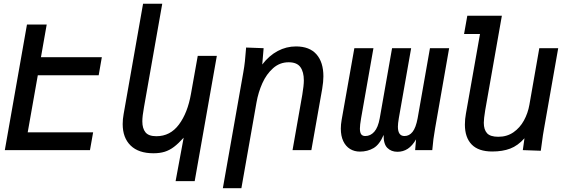

<svg xmlns="http://www.w3.org/2000/svg" viewBox="-20 -810 3040 1036"><path d="M6 0 125.5 -677.5H232L201 -501.5H529.5L512.5 -404H184L129.5 -96H482.5L465.5 0Z M808 17Q727.5 17 684.8 -24.8Q642 -66.5 642 -140.5Q642 -167 647 -194L752 -790H855.5L757 -232Q748 -183.5 748 -155Q748 -117 765 -96Q782 -75 824 -75Q898.5 -75 945.5 -138Q992.5 -201 1010.5 -304L1047 -508.5H1150L1030.5 167.5H927.5L971 -67Q942.5 -35.5 918.8 -17.5Q895 0.5 868.8 8.8Q842.5 17 808 17Z M1308 -553.5 1402.5 -550 1395 -462Q1432 -510 1478.5 -534.8Q1525 -559.5 1577 -559.5Q1650 -559.5 1687.5 -517Q1725 -474.5 1725 -398Q1725 -369.5 1718.5 -330.5L1660 0H1558.5L1611 -298Q1619.5 -349 1619.5 -376Q1619.5 -422 1600.8 -448Q1582 -474 1537.5 -474Q1489.5 -474 1453.5 -442Q1417.5 -410 1395.5 -360.8Q1373.5 -311.5 1364 -257L1282.5 205.5H1182.5L1292.5 -417.5Q1298.5 -451 1301.5 -479.5Q1304.5 -508 1308 -553.5Z M2312.5 0H2220L2225 -58Q2205 -23.5 2180.2 -7.2Q2155.5 9 2124.5 9Q2091 9 2070 -12Q2049 -33 2050 -82Q2028 -30 1995.8 -11Q1963.5 8 1922 8Q1892 8 1868.8 -6.2Q1845.5 -20.5 1832.2 -48.5Q1819 -76.5 1819 -116Q1819 -138 1823.5 -163.5L1892 -550H1995L1928.5 -172.5Q1922 -134.5 1922 -116.5Q1922 -95 1929 -85.5Q1936 -76 1951 -76Q1979 -76 1999.5 -99Q2020 -122 2029 -172L2095.5 -550H2198.5L2132 -172.5Q2127 -142.5 2127 -126.5Q2127 -76 2162.5 -76Q2188.5 -76 2206.2 -98.5Q2224 -121 2233.5 -172L2300 -550H2403.5L2328 -119Q2317 -58 2312.5 0Z M2488.5 -137.5Q2488.5 -167.5 2494 -196.5L2570 -626.5H2484L2501.5 -725H2688L2598 -214.5Q2590.5 -168.5 2590.5 -147.5Q2590.5 -110.5 2608 -91.2Q2625.5 -72 2669 -72Q2715.5 -72 2750.5 -96.2Q2785.5 -120.5 2807 -159.8Q2828.5 -199 2836.5 -244.5L2890 -550H2992L2915.5 -115.5Q2909.5 -84 2903.5 -36.5Q2902.5 -28.5 2898 3.5L2801 0L2810 -64Q2774.5 -24 2733 -8.2Q2691.5 7.5 2636 7.5Q2562 7.5 2525.2 -30.2Q2488.5 -68 2488.5 -137.5Z"/></svg>

Font: JuliaMono MediumItalic
Style: Regular
Weight: 500
Italic angle: -9°
Monospace: yes
Designer: cormullion
Foundry: corm
Version: Version 0.049; ttfautohint (v1.8.4)